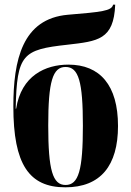

<svg xmlns="http://www.w3.org/2000/svg" viewBox="-20 -790 559 820"><path d="M259 10C410 10 484 -83 484 -252C484 -426 407 -514 272 -514C174 -514 71 -467 49 -326H47C52 -559 77 -578 268 -599C398 -614 466 -620 472 -770H463C457 -743 413 -739 270 -727C75 -710 37 -533 37 -335C37 -88 104 10 259 10ZM260 0C205 0 186 -63 186 -254C186 -442 205 -504 260 -504C316 -504 334 -441 334 -253C334 -64 316 0 260 0Z"/></svg>

Font: Noto Serif Display ExtraCondensed ExtraBold
Style: Regular
Weight: 800
Width: 2
Designer: Monotype Design Team
Foundry: Monotype Imaging Inc.
Version: Version 2.009